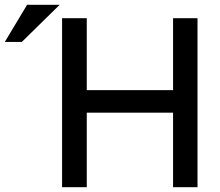

<svg xmlns="http://www.w3.org/2000/svg" viewBox="-121 -781 919 801"><path d="M138 0H241V-311H601V0H703V-705H601V-405H241V-705H138ZM-101 -606H-30L128 -761H-8Z"/></svg>

Font: Geom
Style: Regular
Weight: 400
Version: Version 1.102